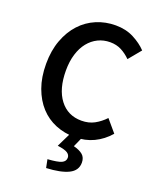

<svg xmlns="http://www.w3.org/2000/svg" viewBox="-162 -763 900 1093"><g transform="rotate(20 288.0 -216.5)"><path d="M344 12Q282 12 228 -10Q174 -32 134.5 -75Q95 -118 72 -181Q49 -244 49 -325Q49 -405 72.5 -468.5Q96 -532 136.5 -576Q177 -620 231.5 -643Q286 -666 348 -666Q410 -666 458 -641Q506 -616 537 -583L475 -508Q449 -534 419 -549.5Q389 -565 351 -565Q311 -565 277.5 -548.5Q244 -532 219.5 -501.5Q195 -471 181.5 -427Q168 -383 168 -328Q168 -216 216.5 -152.5Q265 -89 348 -89Q392 -89 426 -107.5Q460 -126 488 -156L550 -83Q510 -37 458.5 -12.5Q407 12 344 12ZM252 233 242 183Q303 179 325.5 168.5Q348 158 348 136Q348 119 332 108Q316 97 271 91L317 -3H387L358 62Q394 71 413.5 87.5Q433 104 433 135Q433 183 386 206Q339 229 252 233Z"/></g></svg>

Font: Processing Sans Pro Semibold
Style: Regular
Weight: 600
Designer: Paul D. Hunt
Foundry: Adobe Systems Incorporated
Version: Version 2.020;PS 2.000;hotconv 1.0.86;makeotf.lib2.5.63406